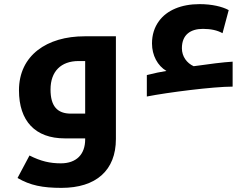

<svg xmlns="http://www.w3.org/2000/svg" viewBox="-20 -671 1193 931"><path d="M692 -307V-203C793 -223 1015 -251 1108 -251V-372C1067 -370 982 -359 942 -353L919 -350C886 -365 862 -397 862 -437C862 -502 903 -531 964 -531C1003 -531 1034 -524 1059 -510L1089 -622C1058 -639 1007 -651 948 -651C858 -651 789 -621 751 -569C729 -539 717 -503 717 -460C717 -403 744 -352 787 -327C760 -323 728 -316 692 -307ZM278 240C446 240 542 155 542 3V-495H390C208 -495 72 -403 72 -233C72 -84 151 0 294 0H393V5C393 77 351 121 275 121C223 121 178 111 123 83L65 192C126 228 187 240 278 240ZM393 -120H324C257 -120 225 -157 225 -237C225 -325 276 -375 361 -375H393Z"/></svg>

Font: Noto Kufi Arabic
Style: Bold
Weight: 700
Designer: Monotype Design Team, David Williams, Khaled Hosny
Foundry: Google LLC
Version: Version 2.109